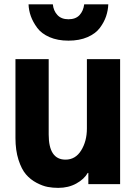

<svg xmlns="http://www.w3.org/2000/svg" viewBox="-20 -866 645 903"><path d="M52.7 -216.8V-587.9H209V-233.4Q209 -115.2 288.1 -115.2Q335 -115.2 361.8 -158.7Q388.7 -202.1 388.7 -261.7V-587.9H544.9V0H395.5V-52.7H392.6Q376 -23.4 338.9 -2.9Q301.8 17.6 253.9 17.6Q228.5 17.6 204.6 13.2Q180.7 8.8 151.9 -6.3Q123 -21.5 102.1 -45.9Q81.1 -70.3 66.9 -114.7Q52.7 -159.2 52.7 -216.8ZM114.3 -845.7H228.5Q231.4 -815.4 250 -795.4Q268.6 -775.4 301.8 -775.4Q335.9 -775.4 354 -794.9Q372.1 -814.5 376 -845.7H489.3Q488.3 -817.4 479 -789.6Q469.7 -761.7 449.7 -734.9Q429.7 -708 391.6 -691.4Q353.5 -674.8 301.8 -674.8Q251 -674.8 212.9 -691.4Q174.8 -708 154.8 -735.4Q134.8 -762.7 125 -790Q115.2 -817.4 114.3 -845.7Z"/></svg>

Font: Gothic A1 Black
Style: Regular
Weight: 900
Version: Version 2.50